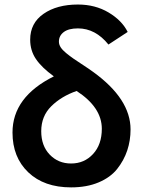

<svg xmlns="http://www.w3.org/2000/svg" viewBox="-20 -810 631 848"><path d="M35.2 -224.6Q35.2 -381.8 217.8 -472.7Q164.1 -511.7 138.7 -549.3Q113.3 -586.9 113.3 -634.8Q113.3 -708 172.4 -749Q231.4 -790 324.2 -790Q400.4 -790 459.5 -754.9Q518.6 -719.7 543.9 -668.9L459 -613.3Q401.4 -684.6 324.2 -684.6Q283.2 -684.6 261.7 -668.5Q240.2 -652.3 240.2 -626Q240.2 -613.3 248 -601.1Q255.9 -588.9 272 -575.7Q288.1 -562.5 304.2 -551.3Q320.3 -540 346.7 -522.9Q373 -505.9 391.6 -492.2Q556.6 -373 556.6 -238.3Q556.6 -189.5 542 -145.5Q527.3 -101.6 497.6 -64Q467.8 -26.4 415.5 -4.4Q363.3 17.6 293.9 17.6Q174.8 17.6 105 -48.8Q35.2 -115.2 35.2 -224.6ZM162.1 -230.5Q162.1 -166 199.7 -127Q237.3 -87.9 293.9 -87.9Q352.5 -87.9 391.1 -129.9Q429.7 -171.9 429.7 -241.2Q429.7 -335.9 318.4 -408.2Q251 -384.8 206.5 -340.8Q162.1 -296.9 162.1 -230.5Z"/></svg>

Font: Gothic A1
Style: Bold
Weight: 700
Version: Version 2.50